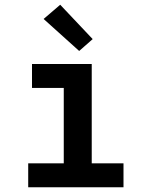

<svg xmlns="http://www.w3.org/2000/svg" viewBox="-20 -790 640 810"><path d="M99 0V-101H249V-419H115V-520H367V-101H501V0ZM314 -575 164 -710 234 -770 371 -625Z"/></svg>

Font: Iosevka Fixed Extended
Style: Bold
Weight: 700
Width: 7
Monospace: yes
Designer: Belleve Invis
Foundry: Belleve Invis
Version: Version 24.1.1; ttfautohint (v1.8.4)